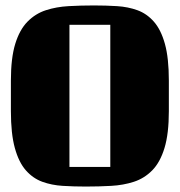

<svg xmlns="http://www.w3.org/2000/svg" viewBox="-20 -670 660 705"><path d="M600 -374V-262Q600 -179 584 -126.5Q568 -74 539 -44.5Q510 -15 471.5 -2.5Q433 10 388 12.5Q343 15 295 15Q251 15 210.5 12.5Q170 10 135.5 -2.5Q101 -15 75 -44.5Q49 -74 34.5 -126.5Q20 -179 20 -262V-374Q20 -457 36 -509Q52 -561 81 -590.5Q110 -620 148.5 -632.5Q187 -645 232 -647.5Q277 -650 325 -650Q369 -650 409.5 -647.5Q450 -645 484.5 -632.5Q519 -620 545 -590.5Q571 -561 585.5 -509Q600 -457 600 -374ZM385 -57V-579H235V-57Z"/></svg>

Font: Unlock
Style: Regular
Weight: 400
Designer: Eduardo Rodriguez Tunni
Foundry: Eduardo Rodriguez Tunni
Version: Version 1.003; ttfautohint (v1.8.4.7-5d5b);gftools[0.9.23]